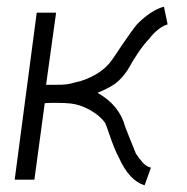

<svg xmlns="http://www.w3.org/2000/svg" viewBox="-20 -538 561 575"><path d="M148 -500 118 -284Q126 -284 147.5 -284Q169 -284 180 -285.5Q191 -287 204 -291Q236 -297 267.5 -315.5Q299 -334 317 -361Q323 -369 342 -398Q375 -447 391 -466Q433 -508 471 -518L482 -465Q468 -461 453 -449Q438 -437 427 -422Q397 -391 362 -328Q343 -300 323.5 -286.5Q304 -273 272 -260Q338 -223 355 -158L368 -125L387 -78Q399 -60 409 -49.5Q419 -39 432 -36L413 17Q367 3 336 -66Q322 -92 306 -140Q301 -155 295 -170Q279 -192 249.5 -208.5Q220 -225 192 -228Q176 -230 147 -230Q124 -230 114 -229L83 0H24L90 -500Z"/></svg>

Font: Bellota
Style: Italic
Weight: 400
Italic angle: -7.5°
Designer: Kemie Guaida
Foundry: Kemie Guaida
Version: Version 4.001